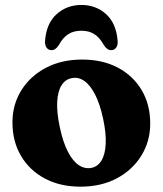

<svg xmlns="http://www.w3.org/2000/svg" viewBox="-20 -722 641 756"><path d="M303.5 -487.5Q383.5 -487.5 443.8 -455.8Q504 -424 537.8 -367.2Q571.5 -310.5 571.5 -235.5Q571.5 -165.5 536.5 -109Q501.5 -52.5 440 -19.8Q378.5 13 297 13Q217 13 156.8 -19Q96.5 -51 62.8 -108Q29 -165 29 -240Q29 -310 63.8 -366Q98.5 -422 160.2 -454.8Q222 -487.5 303.5 -487.5ZM340 -61Q365 -66 379.5 -89.8Q394 -113.5 396.2 -155Q398.5 -196.5 386 -254.5Q373.5 -313 354.2 -350.2Q335 -387.5 311.2 -403.8Q287.5 -420 261.5 -414Q237 -409.5 222.2 -386Q207.5 -362.5 205.2 -321.2Q203 -280 215.5 -221Q228 -162 247.2 -124.8Q266.5 -87.5 290.2 -71.8Q314 -56 340 -61ZM300.5 -601Q270.5 -601 249.2 -587.8Q228 -574.5 211.5 -544.5Q199 -524.5 183 -524.5Q170 -524.5 163 -535Q156 -545.5 157.5 -562.5Q163 -630.5 203.2 -666.5Q243.5 -702.5 300.5 -702.5Q357.5 -702.5 397.5 -666.5Q437.5 -630.5 443 -562.5Q445 -545.5 437.8 -535Q430.5 -524.5 417.5 -524.5Q401.5 -524.5 389 -544.5Q373 -573.5 352 -587.2Q331 -601 300.5 -601Z"/></svg>

Font: Fraunces 28pt Soft Wonky
Style: Bold
Weight: 700
Version: Version 1.000;[b76b70a41]